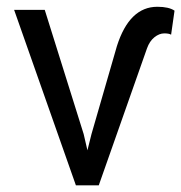

<svg xmlns="http://www.w3.org/2000/svg" viewBox="-20 -558 545 578"><path d="M231.9 -154.3 243.2 -105.5 255.4 -154.3 332 -419.4Q369.6 -537.6 453.6 -537.6Q488.3 -537.6 505.4 -525.9L495.1 -453.6Q488.8 -457.5 474.6 -457.5Q459.5 -457.5 444.8 -445.8Q430.2 -434.1 422.4 -412.1L277.3 0H208.5L22.5 -528.3H114.7Z"/></svg>

Font: Mardoto
Style: Regular
Weight: 400
Designer: Christian Robertson, Vahan Hovhannisyan
Foundry: Google
Version: Version 1.000